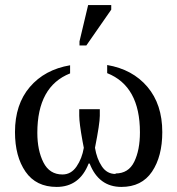

<svg xmlns="http://www.w3.org/2000/svg" viewBox="-20 -727 698 756"><path d="M435 -42V-44Q486 -44 508.5 -90Q531 -136 531 -206Q531 -388 402 -439V-471Q502 -454 560.5 -385Q619 -316 619 -207Q619 -111 578.5 -51Q538 9 458 9Q369 9 333 -83H329Q293 9 203 9Q122 9 80.5 -51Q39 -111 39 -207Q39 -316 97.5 -384.5Q156 -453 256 -470V-438Q127 -387 127 -204Q127 -135 151 -87.5Q175 -40 226 -40Q260 -40 281.5 -71.5Q303 -103 310 -145L305 -171Q292 -243 292 -271V-297H373V-271Q373 -241 354 -145Q361 -102 381 -72Q401 -42 435 -42ZM293 -548V-564L327 -707H418V-689L320 -548Z"/></svg>

Font: Libra Serif Modern
Style: Regular
Weight: 400
Designer: Stefan Peev, Context Ltd
Foundry: Stefan Peev, Context Ltd
Version: Version 1.000